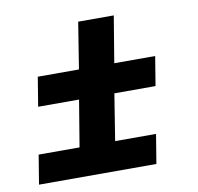

<svg xmlns="http://www.w3.org/2000/svg" viewBox="-68 -641 736 712"><g transform="rotate(-10 300.0 -285.0)"><path d="M195 -110 224 -285H70L88 -395H243L271 -570H405L376 -395H530L512 -285H357L329 -110ZM23 0 41 -110H483L465 0Z"/></g></svg>

Font: Iosevka SS04 XBd Ex
Style: Italic
Weight: 800
Width: 7
Italic angle: -9°
Monospace: yes
Designer: Belleve Invis
Foundry: Belleve Invis
Version: Version 19.0.0; ttfautohint (v1.8.4)